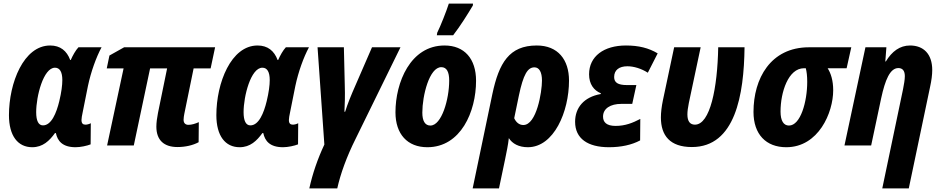

<svg xmlns="http://www.w3.org/2000/svg" viewBox="-20 -812 5255 1072"><path d="M160 10C219 10 256 -26 287 -69H292C301 -26 328 10 402 10C430 10 466 2 486 -6L487 -124C478 -119 466 -116 457 -116C443 -116 435 -123 435 -142C435 -152 438 -168 441 -182L471 -332C488 -412 517 -492 547 -548H418C402 -531 386 -502 375 -477H372C353 -528 317 -558 260 -558C112 -558 30 -349 30 -169C30 -53 80 10 160 10ZM220 -112C195 -112 182 -137 182 -186C182 -274 222 -434 287 -434C314 -434 328 -410 328 -365C328 -336 323 -297 311 -247C295 -181 267 -112 220 -112Z M971 9C1015 9 1058 -1 1089 -18L1090 -130C1070 -121 1050 -115 1032 -115C1016 -115 1005 -124 1005 -143C1005 -154 1007 -165 1009 -176L1061 -430H1156L1181 -548H673L591 -502L576 -430H670L578 0H727L818 -430H913L862 -181C857 -156 853 -127 853 -105C853 -29 896 9 971 9Z M1318 10C1377 10 1414 -26 1445 -69H1450C1459 -26 1486 10 1560 10C1588 10 1624 2 1644 -6L1645 -124C1636 -119 1624 -116 1615 -116C1601 -116 1593 -123 1593 -142C1593 -152 1596 -168 1599 -182L1629 -332C1646 -412 1675 -492 1705 -548H1576C1560 -531 1544 -502 1533 -477H1530C1511 -528 1475 -558 1418 -558C1270 -558 1188 -349 1188 -169C1188 -53 1238 10 1318 10ZM1378 -112C1353 -112 1340 -137 1340 -186C1340 -274 1380 -434 1445 -434C1472 -434 1486 -410 1486 -365C1486 -336 1481 -297 1469 -247C1453 -181 1425 -112 1378 -112Z M1707 240H1863C1881 159 1915 64 1966 -38L2216 -548H2057L1964 -334C1942 -284 1920 -231 1907 -188H1903C1905 -219 1907 -279 1905 -335L1900 -548H1753L1791 -5C1753 76 1725 158 1707 240Z M2419 -615H2510C2549 -665 2592 -734 2620 -781L2621 -792H2486C2473 -751 2440 -667 2421 -629ZM2366 10C2553 10 2638 -189 2638 -361C2638 -484 2573 -558 2462 -558C2271 -558 2188 -351 2188 -185C2188 -63 2255 10 2366 10ZM2383 -111C2353 -111 2338 -137 2338 -183C2338 -278 2377 -437 2444 -437C2475 -437 2488 -409 2488 -362C2488 -258 2446 -111 2383 -111Z M2902 -114C2878 -114 2861 -130 2851 -152L2877 -278C2902 -397 2926 -436 2964 -436C2991 -436 3006 -409 3006 -362C3006 -299 2976 -114 2902 -114ZM2619 240H2766L2800 78C2808 38 2817 -3 2821 -41C2840 -10 2877 10 2927 10C3073 10 3157 -189 3157 -362C3157 -479 3095 -558 2977 -558C2823 -558 2766 -461 2729 -287Z M3380 10C3448 10 3507 -3 3554 -28L3555 -148C3513 -126 3471 -109 3417 -109C3366 -109 3347 -130 3347 -161C3347 -206 3388 -232 3449 -232H3510L3533 -337H3481C3430 -337 3409 -351 3409 -382C3409 -421 3437 -442 3483 -442C3519 -442 3561 -429 3597 -406L3652 -514C3602 -544 3546 -558 3475 -558C3352 -558 3269 -498 3269 -397C3269 -342 3296 -307 3335 -291L3334 -287C3239 -270 3191 -210 3191 -132C3191 -38 3262 10 3380 10Z M3843 9C4085 9 4134 -282 4137 -548H3990C3986 -321 3945 -116 3860 -116C3833 -116 3818 -134 3818 -173C3818 -190 3821 -213 3826 -237L3892 -548H3744L3681 -251C3674 -217 3670 -184 3670 -156C3670 -55 3721 9 3843 9Z M4370 10C4550 10 4632 -183 4632 -308C4632 -363 4619 -403 4601 -431H4707L4733 -548H4497C4282 -548 4187 -373 4187 -187C4187 -62 4257 10 4370 10ZM4385 -111C4355 -111 4338 -138 4338 -189C4338 -297 4381 -431 4469 -431H4479C4484 -412 4487 -388 4487 -355C4487 -245 4450 -111 4385 -111Z M4906 240H5054L5173 -327C5181 -363 5185 -395 5185 -421C5185 -511 5136 -558 5061 -558C5004 -558 4960 -525 4926 -469H4923L4929 -548H4812L4695 0H4844L4900 -264C4922 -365 4949 -432 4996 -432C5019 -432 5032 -417 5032 -387C5032 -367 5027 -340 5022 -314Z"/></svg>

Font: Noto Sans Display SemiCondensed Extra
Style: Italic
Weight: 800
Width: 4
Italic angle: -12°
Designer: Monotype Design Team
Foundry: Monotype Imaging Inc.
Version: Version 1.900